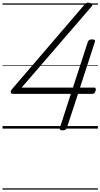

<svg xmlns="http://www.w3.org/2000/svg" viewBox="-20 -1022 798 1526"><path d="M478 14Q465 14 458.5 9Q452 4 456 -6L543 -276H84Q70 -276 66 -287Q62 -298 75 -313L649 -982Q659 -994 668.5 -999Q678 -1004 693 -999Q702 -997 707.5 -993Q713 -989 713.5 -983Q714 -977 705 -967L152 -326H560L678 -689Q685 -709 711 -709Q726 -709 732 -704Q738 -699 734 -689L616 -326H728Q736 -326 739 -322Q742 -318 741 -308Q739 -292 732 -284Q725 -276 714 -276H600L511 -5Q505 14 478 14ZM0 475H758V485H0ZM0 -20H758V0H0ZM0 -505H758V-500H0ZM0 -995H758V-985H0Z"/></svg>

Font: Playwrite CZ Guides
Style: Regular
Weight: 400
Designer: Veronika Burian, José Scaglione
Foundry: TypeTogether
Version: Version 1.003